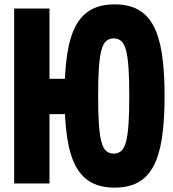

<svg xmlns="http://www.w3.org/2000/svg" viewBox="-20 -839 790 878"><path d="M44.8 -800H206.3V-478.5H305.5V-317.1H206.3V0H44.8ZM504.7 19Q442.4 19 398.9 -4Q355.4 -27.1 327.8 -76.8Q300.1 -126.6 287.6 -206.6Q275.1 -286.5 275.1 -400Q275.1 -513.5 287.6 -593.4Q300.1 -673.4 327.8 -723.2Q355.4 -772.9 398.9 -796Q442.4 -819 504.7 -819Q566.4 -819 609.8 -796Q653.2 -772.9 680.6 -723.2Q708 -673.4 720.4 -593.4Q732.7 -513.5 732.7 -400Q732.7 -286.5 720.4 -206.6Q708 -126.6 680.6 -76.8Q653.2 -27.1 609.8 -4Q566.4 19 504.7 19ZM499.9 -136.6Q520.6 -136.6 534.5 -149Q548.5 -161.4 556.3 -190.8Q564.1 -220.3 567.7 -271.5Q571.2 -322.7 571.2 -400Q571.2 -477.3 567.7 -528.5Q564.1 -579.7 556.3 -609.2Q548.5 -638.6 534.5 -651Q520.6 -663.4 499.9 -663.4Q479.3 -663.4 465.3 -651Q451.4 -638.6 443.6 -609.2Q435.7 -579.7 432.2 -528.5Q428.7 -477.3 428.7 -400Q428.7 -322.7 432.2 -271.5Q435.7 -220.3 443.6 -190.8Q451.4 -161.4 465.3 -149Q479.3 -136.6 499.9 -136.6Z"/></svg>

Font: Martian Mono SemiExpanded
Style: Regular
Weight: 400
Width: 6
Monospace: yes
Designer: Roman Shamin
Foundry: Evil Martians
Version: Version 1.000